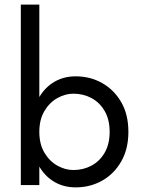

<svg xmlns="http://www.w3.org/2000/svg" viewBox="-20 -800 610 830"><path d="M150 -780H70V0H150ZM535 -230Q535 -305 504 -358.5Q473 -412 421.5 -441Q370 -470 307 -470Q250 -470 206.5 -441Q163 -412 138.5 -358.5Q114 -305 114 -230Q114 -156 138.5 -102Q163 -48 206.5 -19Q250 10 307 10Q370 10 421.5 -19Q473 -48 504 -102Q535 -156 535 -230ZM454 -230Q454 -177 432.5 -140Q411 -103 375.5 -84Q340 -65 297 -65Q262 -65 228 -84Q194 -103 172 -140Q150 -177 150 -230Q150 -283 172 -320Q194 -357 228 -376Q262 -395 297 -395Q340 -395 375.5 -376Q411 -357 432.5 -320Q454 -283 454 -230Z"/></svg>

Font: Glinicke Jost Regular
Style: Regular
Weight: 400
Version: Version 3.710